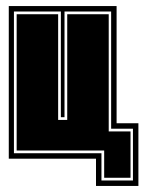

<svg xmlns="http://www.w3.org/2000/svg" viewBox="-20 -524 481 634"><path d="M297 90V0H9V-504H365V-117H437V90ZM315 72H419V-99H347V-486H193V-137H181V-486H26V-18H315ZM324 63V-27H35V-477H172V-128H202V-477H339V-90H411V63Z"/></svg>

Font: Alumni Sans Collegiate One
Style: Regular
Weight: 400
Designer: Robert E. Leuschke
Foundry: Robert E. Leuschke
Version: Version 1.100